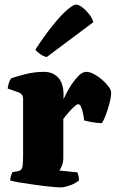

<svg xmlns="http://www.w3.org/2000/svg" viewBox="-20 -811 501 831"><path d="M242 0Q229 0 198.5 -3Q168 -6 132 -11Q96 -16 66 -21Q36 -26 24 -30Q24 -37 27 -47.5Q30 -58 34 -66L57 -70Q67 -72 72 -77.5Q77 -83 78.5 -98.5Q80 -114 80 -147V-382Q80 -404 61 -411L13 -428Q15 -440 18 -451Q21 -462 28 -472Q45 -478 86 -489Q127 -500 170 -500Q209 -500 232 -475Q255 -450 255 -400V-382Q257 -386 266 -404.5Q275 -423 289.5 -445Q304 -467 320.5 -483.5Q337 -500 353 -500Q369 -500 387.5 -490Q406 -480 423 -465Q440 -450 450.5 -435.5Q461 -421 461 -411Q461 -390 453.5 -362Q446 -334 436.5 -310Q427 -286 421 -278Q403 -278 380.5 -282Q358 -286 344 -290Q344 -295 341 -312Q338 -329 332.5 -344.5Q327 -360 319 -360Q312 -360 299 -347.5Q286 -335 273 -320Q260 -305 254 -296V-129Q254 -107 247.5 -92.5Q241 -78 237 -73L315 -65Q317 -60 319.5 -50.5Q322 -41 322 -31Q311 -19 285 -9.5Q259 0 242 0ZM182 -564Q166 -568 152.5 -578Q139 -588 133 -596Q170 -653 205 -697Q240 -741 268 -766Q296 -791 310 -791Q320 -791 335 -780Q350 -769 364 -752Q378 -735 384 -715Z"/></svg>

Font: Texturina Black
Style: Regular
Weight: 900
Designer: Guillermo Torres Carreño
Foundry: Omnibus-Type
Version: Version 1.002; ttfautohint (v1.8.3)